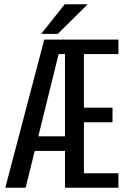

<svg xmlns="http://www.w3.org/2000/svg" viewBox="-20 -887 610 907"><path d="M174.5 -727 286 -867H394.5L253 -727ZM287 0V-174H144L101 0H5L189 -700H539.5V-631.5H376.5V-378.5H511.5V-309.5H376.5V-68.5H539.5V0ZM161 -243H287V-631.5H257Z"/></svg>

Font: League Mono Narrow
Style: Regular
Weight: 400
Width: 3
Designer: Tyler Finck
Foundry: The League of Moveable Type / Tyler Finck
Version: Version 2.210